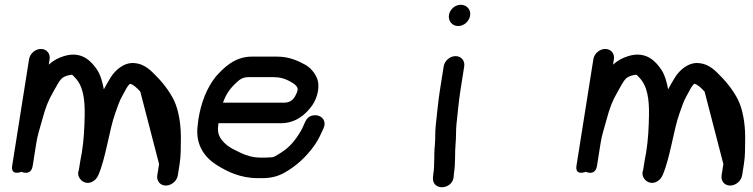

<svg xmlns="http://www.w3.org/2000/svg" viewBox="-20 -732 3152 804"><path d="M646.1 -45 638.7 2C635 25 650.2 45 674.4 45C697.2 45 720.7 26.9 724.7 2L732.1 -45C738.1 -82.6 736.6 -112.9 737.3 -142.3C738.7 -197.7 731.4 -253.8 715 -296.9C700.1 -336.1 665.5 -382.7 634.6 -413.1C616.4 -431 590.3 -463.9 542.1 -467.9C498.5 -471.5 461.5 -437 443.8 -408.2C434.7 -393.3 424.3 -376.5 414.8 -357.8C409.5 -387.4 400.6 -420 385 -442.3C363.5 -473 323.5 -520.8 247.3 -496.9C224.2 -489.7 202.1 -478.2 184.1 -461.3L187.7 -484C191.5 -508.1 174.8 -527 151.5 -527C128.1 -527 105.5 -508.1 101.7 -484L31 -38C24 6.3 70 -12.5 70 -12.5C70 -12.5 109.9 6.8 117 -38L131.7 -131C137.7 -168.6 143.4 -181 155.8 -227.2C170.7 -282.3 181 -308.9 203.1 -347.4C216.8 -371.2 227.1 -392.2 237.8 -402.7C242.3 -407.2 254.5 -415.4 275.1 -418.3C283.9 -419.7 280.9 -420.6 294 -407.2C328.7 -371.7 335.8 -314.7 334.6 -248.5C333.7 -197.9 331.3 -147.4 322.7 -92.7C321 -81.9 318 -69.5 316.5 -60L310.2 -20.3C295.2 15.1 341.5 55.3 378.5 20.4C384.5 14.8 389 8.1 392 0.9C424.1 -74.6 436.7 -185.1 462.3 -257.2C475.1 -293.4 480.1 -309 492.5 -331.2C504.5 -351.1 510.9 -370.5 524.7 -381.2C541.2 -376.5 551.9 -364.7 567.5 -348.4Z M913.7 -302C925 -334.1 940.5 -357.6 963 -379.6C982.9 -399 994.7 -409 1021.8 -409H1124.8C1153.1 -409 1171.2 -403 1190.2 -393.4C1213.4 -381.6 1228.5 -369.2 1226.2 -355C1225 -347.4 1220.6 -337.7 1215.9 -329.3C1206.8 -312.9 1192.9 -302 1168.8 -302ZM1092.4 -72H1072.4C1037.9 -72 1008.4 -81.6 986.2 -92.7C965.6 -102.9 944.7 -112.1 930.6 -124C905.5 -145.4 887.4 -166.8 893.9 -208C894.4 -211 894.4 -212.8 894.7 -216H1155.2C1218.6 -216 1260.7 -252.6 1288.3 -292.1C1308.9 -321.7 1322.2 -372 1306.3 -407C1296.5 -428.7 1279.7 -449.1 1257.3 -461.4C1227.1 -477.7 1191.5 -495 1138.4 -495H1035.4C961.6 -495 916.3 -447.3 884.3 -412C883.9 -411.6 883.2 -410.8 882.8 -410.2C846.5 -363.9 822.1 -303.9 810.9 -233C809.5 -223.9 808.7 -215.1 807.5 -205.1C797.4 -121.4 840.5 -70.1 889.5 -39.7C930.6 -14.2 986.3 14 1058.8 14H1078.8C1113.4 14 1143.8 6.9 1173.3 -10C1223.6 -38.9 1263.1 -76.5 1296.2 -122.6C1314 -147.5 1324 -171.5 1334.7 -194.6C1347.5 -222.1 1331.1 -242.7 1313.1 -247.5C1296.5 -252 1271.8 -250.1 1259.5 -224.9C1247.2 -199.5 1246.5 -194.5 1239 -182.2C1216.4 -144.6 1193.6 -115.8 1156.2 -92.4C1134 -78.6 1128 -73 1110.6 -73C1104.8 -73 1099.8 -72 1092.4 -72Z M1837.9 -454 1822.4 -356C1814.8 -308.2 1809.8 -252.3 1804.6 -205.8C1801.4 -176.9 1803.5 -149.6 1801.1 -126.6C1796.4 -81.1 1800.8 -43.2 1794.5 -3C1794.4 -2.6 1794.3 -1.8 1794.3 -1.2L1793 12.8C1793 13.2 1793 14 1792.9 14.5C1792.1 69.3 1876.9 61.9 1879.9 6.3L1880.9 -5.9C1888.2 -52.7 1883.9 -92.2 1887.9 -132.5C1890.5 -158.6 1888.8 -186.5 1891.3 -210.3C1896.4 -256.3 1901.3 -311.2 1908.4 -356L1923.9 -454C1927.7 -477.7 1911.5 -497 1887.7 -497C1864 -497 1841.7 -477.7 1837.9 -454ZM1860 -669.5C1856.2 -645.1 1872.2 -623 1898.7 -623C1923.6 -623 1944.9 -643.6 1948.6 -666.5C1952.8 -693.5 1932.9 -712 1909.3 -712C1885.8 -712 1863.8 -693 1860 -669.5Z M3009.1 -45 3001.7 2C2998 25 3013.2 45 3037.4 45C3060.2 45 3083.7 26.9 3087.7 2L3095.1 -45C3101.1 -82.6 3099.6 -112.9 3100.3 -142.3C3101.7 -197.7 3094.4 -253.8 3078 -296.9C3063.1 -336.1 3028.5 -382.7 2997.6 -413.1C2979.4 -431 2953.3 -463.9 2905.1 -467.9C2861.5 -471.5 2824.5 -437 2806.8 -408.2C2797.7 -393.3 2787.3 -376.5 2777.8 -357.8C2772.5 -387.4 2763.6 -420 2748 -442.3C2726.5 -473 2686.5 -520.8 2610.3 -496.9C2587.2 -489.7 2565.1 -478.2 2547.1 -461.3L2550.7 -484C2554.5 -508.1 2537.8 -527 2514.5 -527C2491.1 -527 2468.5 -508.1 2464.7 -484L2394 -38C2387 6.3 2433 -12.5 2433 -12.5C2433 -12.5 2472.9 6.8 2480 -38L2494.7 -131C2500.7 -168.6 2506.4 -181 2518.8 -227.2C2533.7 -282.3 2544 -308.9 2566.1 -347.4C2579.8 -371.2 2590.1 -392.2 2600.8 -402.7C2605.3 -407.2 2617.5 -415.4 2638.1 -418.3C2646.9 -419.7 2643.9 -420.6 2657 -407.2C2691.7 -371.7 2698.8 -314.7 2697.6 -248.5C2696.7 -197.9 2694.3 -147.4 2685.7 -92.7C2684 -81.9 2681 -69.5 2679.5 -60L2673.2 -20.3C2658.2 15.1 2704.5 55.3 2741.5 20.4C2747.5 14.8 2752 8.1 2755 0.9C2787.1 -74.6 2799.7 -185.1 2825.3 -257.2C2838.1 -293.4 2843.1 -309 2855.5 -331.2C2867.5 -351.1 2873.9 -370.5 2887.7 -381.2C2904.2 -376.5 2914.9 -364.7 2930.5 -348.4Z"/></svg>

Font: CiSf OpenHand
Style: BlakObl
Weight: 400
Foundry: Cannot Into Space Fonts
Version: Version 0.7892